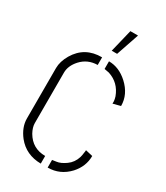

<svg xmlns="http://www.w3.org/2000/svg" viewBox="-219 -988 939 1085"><g transform="rotate(30 250.5 -445.5)"><path d="M262.7 -748 298.8 -896.5H348.6L297.9 -748ZM39.1 -176.8Q39.1 -120.1 81.1 -66.4Q137.7 3.9 234.4 4.9V-44.9Q150.4 -44.9 108.4 -117.2Q90.8 -149.4 90.8 -176.8V-505.9Q90.8 -550.8 127.9 -591.8Q169.9 -637.7 234.4 -638.7V-688.5Q122.1 -689.5 66.4 -595.7Q39.1 -548.8 39.1 -505.9ZM279.3 4.9Q359.4 4.9 416 -55.7Q464.8 -109.4 464.8 -177.7L418 -188.5Q418 -178.7 416 -170.9Q414.1 -153.3 410.2 -139.6Q397.5 -98.6 364.7 -75.2Q332 -51.8 305.7 -48.8L279.3 -44.9ZM279.3 -638.7Q279.3 -638.7 310.5 -632.8Q382.8 -609.4 410.2 -535.2Q415 -519.5 416 -507.8V-491.2L464.8 -503.9Q464.8 -579.1 402.3 -636.7Q345.7 -688.5 279.3 -688.5Z"/></g></svg>

Font: Post No Bills Colombo
Style: Regular
Weight: 500
Designer: Kosala Senevirathne, Siva Puranthara, Lasantha Premarathna, Tharique Azeez
Foundry: Mooniak
Version: Version 1.220 ; ttfautohint (v1.5)